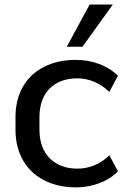

<svg xmlns="http://www.w3.org/2000/svg" viewBox="-20 -811 552 841"><path d="M311 9.8C380.9 9.8 450.7 -13.7 496.6 -60.5L459 -130.9C418.5 -90.3 367.2 -72.3 318.8 -72.3C223.1 -72.3 152.8 -130.9 152.8 -242.7V-297.9C152.8 -411.1 222.7 -467.8 318.8 -467.8C369.6 -467.8 418.9 -447.3 459 -408.2L496.6 -479.5C452.1 -523.4 384.8 -548.8 310.5 -548.8C162.1 -548.8 47.9 -461.4 47.9 -297.9V-242.7C47.9 -81.5 160.6 9.8 311 9.8ZM341.3 -606.4 474.1 -791H372.6L272.5 -606.4Z"/></svg>

Font: Winston
Style: Regular
Weight: 400
Designer: Vernon Adams, Kim Jin-seong, David Berlow, Cristiano Sobral
Foundry: The Winston Project Authors
Version: Version 3.004